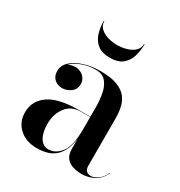

<svg xmlns="http://www.w3.org/2000/svg" viewBox="-165 -803 873 930"><g transform="rotate(30 271.5 -338.5)"><path d="M150 -687Q150 -663.1 166.5 -647.6Q183 -632.1 208.5 -624.6Q234 -617 261 -617Q288 -617 313.5 -624.6Q339 -632.1 355.5 -647.6Q372 -663.1 372 -687H375Q375 -649.5 364.8 -617.4Q354.6 -585.2 329.8 -565.6Q305 -546 261 -546Q217 -546 192.2 -565.6Q167.4 -585.2 157.2 -617.4Q147 -649.5 147 -687ZM257 -252H323V-305Q323 -340.5 316.7 -376.8Q310.4 -413.1 291 -437.6Q271.6 -462 232.6 -462Q187.1 -462 152.2 -447.1Q117.2 -432.2 101.8 -415.8Q132.6 -428.1 155.6 -422.6Q178.5 -417 191.2 -401Q204 -385 204 -366Q204 -334.5 181.1 -318.8Q158.2 -303 135 -303Q108 -303 90.5 -319.2Q73 -335.5 73 -364Q73 -395.4 98.7 -418.8Q124.4 -442.1 165.9 -455.1Q207.5 -468 255 -468Q313.5 -468 348.9 -454.7Q384.4 -441.4 402.5 -418.4Q420.6 -395.4 426.8 -366.1Q433 -336.9 433 -305V-42.8Q433 -4 469 -4Q482 -4 504.2 -17.8Q526.5 -31.5 541 -63H543Q525.8 -25.5 493.8 -7.8Q461.8 10 425 10Q398.5 10 375.2 3.1Q351.9 -3.8 337.4 -22.1Q323 -40.5 323 -75V-128.5Q314.5 -60.8 279.1 -25.4Q243.6 10 173 10Q113.8 10 75.9 -23.8Q38 -57.5 38 -113Q38 -176 91.2 -214Q144.5 -252 257 -252ZM224.8 -12.8Q264 -12.8 293.5 -50.2Q323 -87.8 323 -181V-250H271Q218.5 -250 189.2 -211.4Q160 -172.8 160 -120.2Q160 -71.5 177 -42.1Q194 -12.8 224.8 -12.8Z"/></g></svg>

Font: Bodoni* 72 Medium
Style: Regular
Weight: 500
Version: Version 1.002; ttfautohint (v0.97) -l 8 -r 50 -G 200 -x 14 -